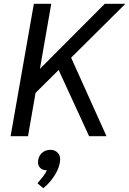

<svg xmlns="http://www.w3.org/2000/svg" viewBox="-20 -720 683 1015"><path d="M356 -415 543 0H451L290 -350L168 -229L128 0H36L159 -700H251L191 -356L534 -700H643ZM298 122Q298 157 273.5 199.5Q249 242 209 275L178 249Q197 227 208.5 212Q220 197 228 180H226Q206 180 193.5 168.5Q181 157 181 138Q181 109 199.5 90.5Q218 72 247 72Q269 72 283.5 86Q298 100 298 122Z"/></svg>

Font: Sarabun
Style: Italic
Weight: 400
Italic angle: -10°
Designer: Suppakit Chalermlarp | Katatrad Co.,Ltd.
Foundry: Cadson Demak Co.,Ltd.
Version: Version 1.000; ttfautohint (v1.6)